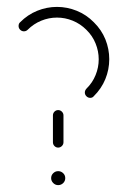

<svg xmlns="http://www.w3.org/2000/svg" viewBox="-20 -539 372 559"><path d="M128.9 -20.4Q128.9 -28.9 135 -34.8Q141.1 -40.7 149.3 -40.7Q157.8 -40.7 163.9 -34.8Q170 -28.9 170 -20.4Q170 -11.9 163.9 -5.9Q157.8 0 149.3 0Q141.1 0 135 -6.1Q128.9 -12.2 128.9 -20.4ZM149.3 -218.5Q155.6 -218.5 160.2 -213.9Q164.8 -209.3 164.8 -203V-124.8Q164.8 -118.5 160.2 -113.9Q155.6 -109.3 149.3 -109.3Q143 -109.3 138.5 -113.9Q134.1 -118.5 134.1 -124.8V-203Q134.1 -209.3 138.5 -213.9Q143 -218.5 149.3 -218.5ZM49.6 -447.8Q43.3 -447.8 38.7 -452.4Q34.1 -457 34.1 -463.3Q34.1 -470.4 38.5 -474.1Q60.4 -496.3 88.3 -507.6Q116.3 -518.9 145.9 -518.9Q175.6 -518.9 203.5 -507.6Q231.5 -496.3 253.3 -474.1Q275.6 -452.2 286.9 -424.3Q298.1 -396.3 298.1 -366.7Q298.1 -336.7 286.7 -308.7Q275.2 -280.7 253 -258.9Q249.3 -254.1 242.6 -254.1Q236.3 -254.1 231.7 -258.7Q227 -263.3 227 -269.6Q227 -275.6 231.5 -280.7Q249.3 -298.1 258.3 -320.4Q267.4 -342.6 267.4 -366.3Q267.4 -390 258.3 -412.4Q249.3 -434.8 231.5 -452.2Q214.1 -469.6 191.9 -478.7Q169.6 -487.8 145.9 -487.8Q122.2 -487.8 100 -478.7Q77.8 -469.6 60.4 -452.2Q55.9 -447.8 49.6 -447.8Z"/></svg>

Font: 26F Galaxy Hebrew Ultra Light
Style: Regular
Weight: 200
Designer: C₂₉H₂₅N₃O₅
Version: Version 1.000